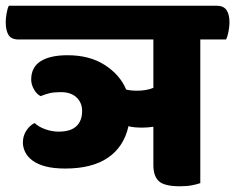

<svg xmlns="http://www.w3.org/2000/svg" viewBox="-60 -640 822 671"><path d="M640 -502V0Q629 4 611 7.5Q593 11 569 11Q515 11 495.5 -6.5Q476 -24 476 -63V-197Q456 -194 438 -194Q424 -194 412 -195Q400 -196 389 -199Q373 -127 317.5 -89Q262 -51 168 -51Q127 -51 99 -58.5Q71 -66 53.5 -79Q36 -92 28 -108.5Q20 -125 20 -142Q20 -165 32 -183.5Q44 -202 61 -210Q76 -196 99 -188Q122 -180 145 -180Q187 -180 207 -199Q227 -218 227 -252Q227 -281 207.5 -299.5Q188 -318 153 -318Q129 -318 114 -314.5Q99 -311 82 -304Q68 -311 58.5 -328Q49 -345 49 -362Q49 -405 82 -426Q115 -447 176 -447Q253 -447 306 -413Q359 -379 381 -327Q397 -323 419 -323Q435 -323 449.5 -325.5Q464 -328 476 -333V-502H5Q-20 -502 -30 -517.5Q-40 -533 -40 -563Q-40 -575 -37 -593Q-34 -611 -29 -620H697Q721 -620 731.5 -605Q742 -590 742 -561Q742 -548 738.5 -529.5Q735 -511 730 -502Z"/></svg>

Font: Baloo 2 ExtraBold
Style: Regular
Weight: 800
Designer: Sarang Kulkarni and Ek Type
Foundry: Ek Type
Version: Version 1.640;hotconv 1.0.111;makeotfexe 2.5.65597; ttfautoh